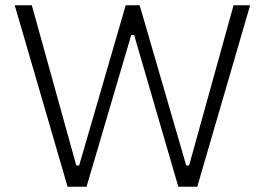

<svg xmlns="http://www.w3.org/2000/svg" viewBox="-20 -710 1007 730"><path d="M237 0 36 -690H101L270 -81H281L458 -690H511L688 -81H699L868 -690H931L730 0H658L490 -577H479L309 0Z"/></svg>

Font: Mozilla Text ExtraLight
Style: Regular
Weight: 200
Designer: Studio DRAMA
Foundry: Studio DRAMA
Version: Version 1.000